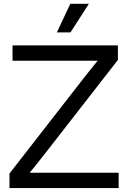

<svg xmlns="http://www.w3.org/2000/svg" viewBox="-20 -959 653 979"><path d="M28.3 -74.2 408.7 -563Q450.2 -616.2 503.9 -680.7L515.1 -649.4H351.6H43.9V-727.5H581.1V-653.3L209 -175.3Q158.2 -109.9 105.5 -46.9L94.2 -78.1H253.9H585V0H28.3ZM338.4 -939.5H433.1L339.4 -793.9H270Z"/></svg>

Font: Intratopia Thin
Style: Regular
Weight: 100
Designer: Rasmus Andersson
Foundry: rsms
Version: Version 3.000;Glyphs 3.2.3 (3260)